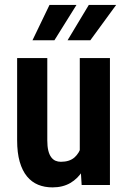

<svg xmlns="http://www.w3.org/2000/svg" viewBox="-20 -770 530 799"><path d="M312 -126V-528.3H437.5V0H319.8ZM328.1 -235.4 364.7 -236.3Q364.7 -183.1 355 -138.2Q345.2 -93.3 324.7 -60.1Q304.2 -26.9 272.7 -8.5Q241.2 9.8 198.2 9.8Q165.5 9.8 138.7 -1.2Q111.8 -12.2 92.3 -35.9Q72.8 -59.6 62 -96.9Q51.3 -134.3 51.3 -186.5V-528.3H176.8V-185.5Q176.8 -161.1 180.9 -143.8Q185.1 -126.5 192.9 -116Q200.7 -105.5 210.9 -101.1Q221.2 -96.7 233.4 -96.7Q269 -96.7 289.8 -114.7Q310.5 -132.8 319.3 -164.3Q328.1 -195.8 328.1 -235.4ZM261.2 -602.5 349.6 -749.5H463.4L356 -602.5ZM115.2 -602.5 186 -749.5H298.3L206.5 -602.5Z"/></svg>

Font: Roboto Condensed SemiBold
Style: Regular
Weight: 600
Designer: Christian Robertson
Foundry: Google
Version: Version 3.008; 2023